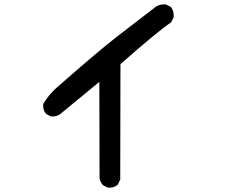

<svg xmlns="http://www.w3.org/2000/svg" viewBox="-20 -780 1040 888"><path d="M223.6 -241.2Q220.7 -241.2 215.8 -241.2L193.4 -252.9Q179.7 -268.6 179.7 -290Q179.7 -293 179.7 -298.8Q203.1 -338.9 239.3 -372.1Q448.2 -555.7 528.3 -616.2L689.5 -740.2Q710 -759.8 738.3 -759.8Q741.2 -759.8 746.1 -759.8L770.5 -748L771.5 -746.1Q783.2 -730.5 783.2 -709Q783.2 -706.1 783.2 -700.2L771.5 -676.8Q709 -634.8 537.1 -483.4L536.1 50.8L524.4 74.2Q508.8 87.9 487.3 87.9Q484.4 87.9 478.5 87.9L456.1 76.2Q441.4 59.6 440.4 41L439.5 -401.4Q269.5 -261.7 268.6 -260.7Q249 -241.2 223.6 -241.2Z"/></svg>

Font: JasonHandwriting2
Style: SemiBold
Weight: 600
Version: Version 1.04.7